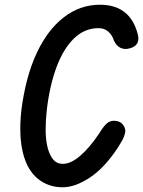

<svg xmlns="http://www.w3.org/2000/svg" viewBox="-20 -792 605 812"><path d="M245 0Q184 0 139.5 -36.5Q95 -73 77 -145.5Q59 -218 70 -323Q88 -466 134.5 -566Q181 -666 250 -719Q319 -772 403 -772Q531 -772 563 -646Q574 -600 530 -588Q508 -581 490 -589.5Q472 -598 462 -620Q454 -645 437 -659Q420 -673 397 -673Q338 -673 293 -629.5Q248 -586 219 -508Q190 -430 178 -328Q173 -284 173 -243Q173 -202 181 -169.5Q189 -137 204.5 -118Q220 -99 246 -99Q279 -99 318.5 -132.5Q358 -166 399 -227Q419 -260 433.5 -271.5Q448 -283 466 -281Q487 -280 498.5 -266.5Q510 -253 510 -237Q510 -231 505 -216Q500 -201 478 -167Q422 -82 360 -41Q298 0 245 0Z"/></svg>

Font: Edu TAS Beginner SemiBold
Style: Regular
Weight: 600
Version: Version 1.003